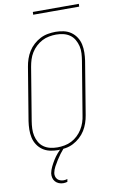

<svg xmlns="http://www.w3.org/2000/svg" viewBox="-116 -952 733 1233"><g transform="rotate(-10 250.0 -335.5)"><path d="M196 8Q169 8 143 2Q117 -4 96.5 -18.5Q76 -33 62 -54.5Q48 -76 42.5 -101.5Q37 -127 37.5 -154Q38 -181 42 -208L99 -553Q103 -578 111.5 -603Q120 -628 134 -650.5Q148 -673 168.5 -691.5Q189 -710 212.5 -722Q236 -734 262 -738.5Q288 -743 313 -743Q340 -743 366 -737Q392 -731 412.5 -716.5Q433 -702 447 -680.5Q461 -659 466.5 -633.5Q472 -608 471.5 -581Q471 -554 467 -527L410 -182Q406 -157 397.5 -132Q389 -107 375 -84.5Q361 -62 340.5 -43.5Q320 -25 296.5 -13Q273 -1 247 3.5Q221 8 196 8ZM197 -10Q219 -10 243 -14.5Q267 -19 288.5 -30Q310 -41 328 -58Q346 -75 359 -96Q372 -117 379.5 -139.5Q387 -162 390 -185L447 -530Q451 -554 452.5 -578.5Q454 -603 448.5 -625.5Q443 -648 431.5 -668Q420 -688 401.5 -701Q383 -714 360 -719.5Q337 -725 312 -725Q290 -725 266 -720.5Q242 -716 221 -705Q200 -694 181.5 -677Q163 -660 150 -639Q137 -618 130 -595.5Q123 -573 119 -550L62 -205Q58 -181 57 -156.5Q56 -132 61 -109.5Q66 -87 77.5 -67Q89 -47 107.5 -34Q126 -21 149 -15.5Q172 -10 197 -10ZM193 223Q178 223 164.5 217.5Q151 212 141.5 201.5Q132 191 128.5 176.5Q125 162 127 147Q131 126 141 105.5Q151 85 163 65.5Q175 46 190 28.5Q205 11 222 -4L226 -8H237L236 0Q221 17 208 34.5Q195 52 183.5 70.5Q172 89 161.5 108Q151 127 147 148Q145 159 148 170.5Q151 182 158 189.5Q165 197 176 201Q187 205 198 205Q205 205 211 204Q217 203 223 201L220 219Q213 221 206.5 222Q200 223 193 223ZM190 -876 191 -894H491L490 -876Z"/></g></svg>

Font: Iosevka SS18 Thin
Style: Italic
Weight: 100
Italic angle: -9°
Monospace: yes
Designer: Belleve Invis
Foundry: Belleve Invis
Version: Version 25.1.1; ttfautohint (v1.8.4)